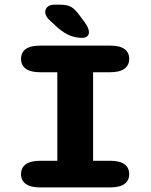

<svg xmlns="http://www.w3.org/2000/svg" viewBox="-20 -818 659 838"><path d="M155.4 0Q113.9 0 92.9 -15Q71.8 -30.1 71.8 -57.9Q71.8 -86.2 92.9 -101.3Q113.9 -116.3 155.4 -116.3H230.2V-502.7H155.4Q113.9 -502.7 92.9 -517.8Q71.8 -532.8 71.8 -561.1Q71.8 -589.3 92.9 -604.2Q113.9 -619 155.4 -619H460.3Q502.2 -619 523.1 -604.2Q543.9 -589.3 543.9 -561.1Q543.9 -532.8 523.1 -517.8Q502.2 -502.7 460.3 -502.7H386.3V-116.3H460.3Q502.2 -116.3 523.1 -101.3Q543.9 -86.2 543.9 -57.9Q543.9 -30.1 523.1 -15Q502.2 0 460.3 0ZM338.8 -652.8Q311.1 -652.8 286 -662.7Q260.8 -672.6 234.1 -695.2L198.4 -728.1Q177.3 -746.3 177.3 -765.8Q177.3 -779.5 188.1 -788.5Q198.8 -797.6 216.5 -797.6H240.8Q274.2 -797.6 291.5 -787.2Q308.8 -776.8 330.2 -747L350.1 -720.2Q368.3 -695 368.3 -677.3Q368.3 -666.2 360.4 -659.5Q352.5 -652.8 338.8 -652.8Z"/></svg>

Font: Sono ExtraLight
Style: Regular
Weight: 200
Designer: Tyler Finck
Foundry: Tyler Finck
Version: Version 2.112